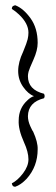

<svg xmlns="http://www.w3.org/2000/svg" viewBox="-20 -565 213 729"><path d="M38 -545Q69 -533 96 -495.5Q123 -458 123 -402Q123 -374 107 -338.5Q91 -303 88.5 -293Q86 -283 86 -276Q86 -224 147 -209Q152 -200 147 -192Q87 -177 86 -124Q86 -106 95 -86Q104 -66 106 -65Q124 -25 123 2Q123 67 81 114Q59 137 38 144Q30 144 27.5 139Q25 134 25 131Q47 120 67.5 93Q88 66 88 40Q88 12 71 -25Q49 -74 51 -108Q51 -154 84 -184Q96 -196 109 -200Q87 -208 68 -235Q30 -289 68 -369Q82 -403 85 -416Q88 -429 88 -441Q88 -476 52 -510Q37 -524 25 -531Q25 -540 30.5 -542.5Q36 -545 38 -545Z"/></svg>

Font: AMoshref-Naskh
Style: Naskh
Weight: 500
Version: Version 0.001